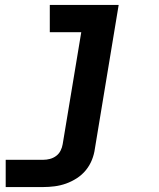

<svg xmlns="http://www.w3.org/2000/svg" viewBox="-20 -540 640 775"><path d="M3 215V105H155Q168 105 181.5 101.5Q195 98 206.5 89.5Q218 81 224.5 68Q231 55 233 42L308 -410H181V-520H459L363 60Q360 83 351 105.5Q342 128 326.5 147Q311 166 290 179.5Q269 193 246.5 201Q224 209 200.5 212Q177 215 155 215Z"/></svg>

Font: Iosevka SS04 XBd Ex Obl
Style: Regular
Weight: 800
Width: 7
Italic angle: -9°
Monospace: yes
Designer: Belleve Invis
Foundry: Belleve Invis
Version: Version 19.0.0; ttfautohint (v1.8.4)